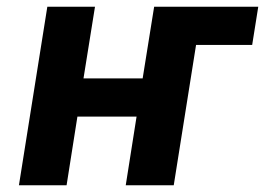

<svg xmlns="http://www.w3.org/2000/svg" viewBox="-20 -548 784 568"><path d="M36 0H177L209 -203H384L352 0H494L560 -415H726L744 -528H436L402 -316H227L261 -528H120Z"/></svg>

Font: Asimov Pro
Style: BdObl
Weight: 700
Designer: Google
Version: Version 2.000980; 2014